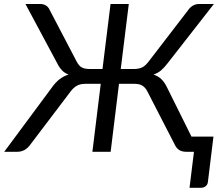

<svg xmlns="http://www.w3.org/2000/svg" viewBox="-48 -736 1084 931"><path d="M149 -716.5Q163.5 -716.5 175.2 -709Q187 -701.5 192.5 -688.5L323.5 -438Q335 -415.5 349.5 -408.5Q364 -401.5 385 -401.5H449L488 -716.5H576.5L537.5 -401.5H603Q623.5 -401.5 639.8 -408.5Q656 -415.5 673 -438L865.5 -688.5Q874.5 -701.5 887.8 -709Q901 -716.5 915.5 -716.5H989L764.5 -429Q748.5 -408 733 -394.8Q717.5 -381.5 696.5 -374.5Q719 -367 734.8 -351.8Q750.5 -336.5 762.5 -311L880.5 -73.5H987L960 147Q958.5 159.5 949.2 167Q940 174.5 926.5 174.5H871L892.5 0H855Q834 0 820.5 -9Q807 -18 800 -33.5L668 -290Q658 -310.5 643.5 -320Q629 -329.5 604.5 -329.5H529L488.5 0H400L440.5 -329.5H365.5Q341 -329.5 324.2 -320Q307.5 -310.5 292.5 -290L98 -33.5Q87 -18 71.2 -9Q55.5 0 35 0H-27.5L203 -311Q221 -336.5 240.8 -351.8Q260.5 -367 284.5 -374.5Q265.5 -381.5 252.8 -394.8Q240 -408 229.5 -429L75.5 -716.5Z"/></svg>

Font: Lato
Style: Italic
Weight: 400
Italic angle: -7°
Designer: Lukasz Dziedzic
Foundry: tyPoland Lukasz Dziedzic
Version: Version 2.007; 2014-02-27